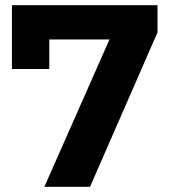

<svg xmlns="http://www.w3.org/2000/svg" viewBox="-20 -720 660 740"><path d="M587 -700V-595L327 0H151L402 -568H170V-454H26V-700Z"/></svg>

Font: APTA Sans Regular
Style: Bold Italic
Weight: 700
Version: Version 7.200